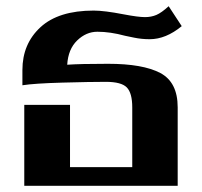

<svg xmlns="http://www.w3.org/2000/svg" viewBox="-20 -597 649 617"><path d="M58 -260H205V-60H405V-252Q405 -298 387.5 -316Q370 -334 320 -334Q270 -334 180 -331.5Q90 -329 52 -323V-372Q52 -456 110 -509.5Q168 -563 281 -563Q315 -563 377 -551Q424 -542 446 -542Q466 -542 482.5 -549Q499 -556 522 -577L564 -513Q513 -471 461 -471Q435 -471 411 -476Q387 -481 382 -482Q334 -495 293 -495Q257 -495 228 -467Q199 -439 196 -389Q237 -392 327 -392Q439 -392 495 -362.5Q551 -333 551 -252V0H58Z"/></svg>

Font: Taviraj DemiBold
Style: Regular
Weight: 600
Designer: Katatrad Team
Foundry: CadsonDemak
Version: Version 1.030